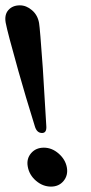

<svg xmlns="http://www.w3.org/2000/svg" viewBox="-58 -691 342 722"><path d="M46.4 -64.5Q41 -93.8 58.8 -114.7Q76.7 -135.7 106.9 -135.7Q137.2 -135.7 162.6 -113.5Q188 -91.3 193.4 -61.5Q198.7 -32.2 181.2 -10.7Q163.6 10.7 133.8 10.7Q103 10.7 77.4 -11.2Q51.8 -33.2 46.4 -64.5ZM16.6 -670.9Q41 -670.9 62 -652.8Q83.5 -634.8 88.9 -604.5Q92.3 -585 103 -434.6Q109.9 -318.8 116.2 -215.8Q117.7 -190.9 100.1 -190.9Q80.1 -190.9 72.8 -216.8Q38.1 -328.1 11.2 -423.8Q-30.3 -571.3 -36.6 -605.5Q-42 -635.7 -26.4 -653.3Q-10.7 -670.9 16.6 -670.9Z"/></svg>

Font: Amiri
Style: Bold Slanted
Weight: 700
Italic angle: 9°
Designer: Khaled Hosny
Version: Version 000.107